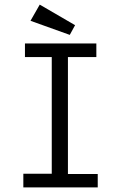

<svg xmlns="http://www.w3.org/2000/svg" viewBox="-20 -811 540 831"><path d="M81 -59H204V-564H88V-623H397V-564H274V-58H403V0H81ZM112 -721 152 -791 305 -702 282 -660Z"/></svg>

Font: Vazir Code FD
Style: Code-FD
Weight: 400
Foundry: DejaVu fonts team - Redesigned by Saber Rastikerdar
Version: Version 1.1.2